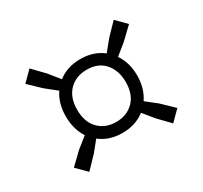

<svg xmlns="http://www.w3.org/2000/svg" viewBox="-107 -756 817 773"><g transform="rotate(-30 301.5 -369.5)"><path d="M106.5 -129.5 61 -175 115 -227 164.5 -266.5Q136 -310 136 -370Q136 -429.5 165 -473L115 -513L60.5 -565L106 -610.5L158 -556.5L197.5 -507.5Q240.5 -541 301.5 -541Q362.5 -541 405.5 -507.5L445.5 -556.5L497.5 -610.5L542.5 -565L488 -513L438 -472.5Q467.5 -429.5 467.5 -370Q467.5 -310 438 -266.5L488 -227L542 -175L496.5 -129.5L444.5 -183.5L405.5 -231.5Q362.5 -198 301.5 -198Q240.5 -198 197.5 -231.5L158.5 -183.5ZM301.5 -249Q351.5 -249 383 -280.8Q414.5 -312.5 414.5 -370Q414.5 -423 385.2 -457Q356 -491 302.5 -491Q252 -491 220.5 -459Q189 -427 189 -370Q189 -313 220.2 -281Q251.5 -249 301.5 -249Z"/></g></svg>

Font: Encode Sans Semi Expanded
Style: Regular
Weight: 400
Width: 6
Designer: Multiple Designers
Foundry: Impallari Type
Version: Version 3.000; ttfautohint (v1.8.3) -l 8 -r 50 -G 200 -x 14 